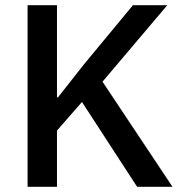

<svg xmlns="http://www.w3.org/2000/svg" viewBox="-20 -718 700 738"><path d="M295 -326 199 -216V0H86V-698H199V-344H203L303 -471L491 -698H623L374 -404L643 0H507Z"/></svg>

Font: IBM Plex Sans Hebrew Medm
Style: Regular
Weight: 500
Designer: Mike Abbink, Paul van der Laan, Pieter van Rosmalen, Yanek Iontef
Foundry: Bold Monday
Version: Version 1.3